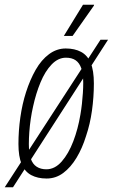

<svg xmlns="http://www.w3.org/2000/svg" viewBox="-52 -743 477 812"><path d="M145 12Q107 12 80 -2.5Q53 -17 39.5 -49Q26 -81 26 -134Q26 -190 34 -246.5Q42 -303 58 -353Q75 -406 99 -448Q123 -490 155.5 -514Q188 -538 226 -538Q264 -538 291 -523.5Q318 -509 331.5 -477Q345 -445 345 -390Q345 -333 337 -275.5Q329 -218 312 -168Q296 -116 271.5 -75.5Q247 -35 215.5 -11.5Q184 12 145 12ZM144 -27Q180 -27 209 -60Q238 -93 258 -145.5Q278 -198 288 -258Q292 -281 294.5 -304Q297 -327 298.5 -349.5Q300 -372 300 -392Q300 -430 292 -453.5Q284 -477 268 -488Q252 -499 227 -499Q194 -499 166.5 -470.5Q139 -442 119.5 -395Q100 -348 88 -293Q82 -267 78 -239.5Q74 -212 72 -185Q70 -158 70 -134Q70 -96 78 -72.5Q86 -49 103 -38Q120 -27 144 -27ZM-32 49 373 -575H405L3 49ZM218 -591 299 -723H346L345 -719L255 -591Z"/></svg>

Font: Archivo ExtraCondensed Thin
Style: Italic
Weight: 250
Width: 2
Italic angle: -10°
Designer: Hector Gatti
Foundry: Omnibus-Type
Version: Version 2.001